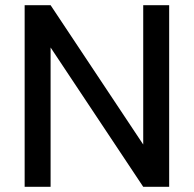

<svg xmlns="http://www.w3.org/2000/svg" viewBox="-20 -720 747 740"><path d="M75 0V-700H175L532 -163V-700H632V0H532L175 -537V0Z"/></svg>

Font: DM Sans 11pt Medium
Style: Regular
Weight: 500
Version: Version 4.004;gftools[0.9.30]